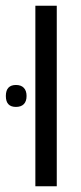

<svg xmlns="http://www.w3.org/2000/svg" viewBox="-58 -650 283 670"><path d="M65.4 0V-629.9H140.1V0ZM-2.4 -276.9Q-37.6 -276.9 -37.6 -314.9Q-37.6 -334.5 -28.6 -344Q-19.5 -353.5 -2.4 -353.5Q15.6 -353.5 25.1 -343.5Q34.7 -333.5 34.7 -314.9Q34.7 -296.4 25.1 -286.6Q15.6 -276.9 -2.4 -276.9Z"/></svg>

Font: Open Sans Condensed
Style: Regular
Weight: 400
Width: 3
Designer: Monotype Design Team
Foundry: Monotype Imaging Inc.
Version: Version 3.000